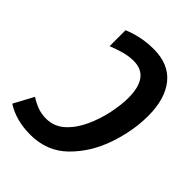

<svg xmlns="http://www.w3.org/2000/svg" viewBox="-229 -833 954 954"><g transform="rotate(45 248.0 -356.5)"><path d="M121 -691V-579Q156 -593 190 -602.5Q224 -612 258 -612Q369 -612 369 -463Q369 -414 356 -352Q343 -290 316.5 -232.5Q290 -175 249 -138Q208 -101 152 -101Q119 -101 91 -111.5Q63 -122 37 -139L-19 -35Q53 11 153 11Q270 11 347.5 -65Q425 -141 463.5 -252Q502 -363 502 -470Q502 -589 447.5 -656.5Q393 -724 287 -724Q238 -724 195.5 -714.5Q153 -705 121 -691Z"/></g></svg>

Font: Noto Sans UI SemiCondensed
Style: Bold Italic
Weight: 700
Width: 4
Designer: Monotype Design Team
Foundry: Monotype Imaging Inc.
Version: 1.001